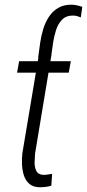

<svg xmlns="http://www.w3.org/2000/svg" viewBox="-20 -789 371 818"><path d="M197.3 -543.9H142.6L151.4 -608.4Q155.8 -637.2 164.3 -665.5Q172.9 -693.8 188.7 -717.8Q204.6 -741.7 228.3 -755.6Q252 -769.5 285.6 -769Q297.4 -768.6 308.3 -766.1Q319.3 -763.7 330.6 -759.8L324.2 -714.8Q316.9 -717.8 309.6 -720Q302.2 -722.2 293.9 -722.7Q262.7 -723.6 244.9 -705.6Q227.1 -687.5 218.8 -660.9Q210.4 -634.3 206.5 -608.9ZM281.7 -528.3 272.9 -479.5H52.7L61.5 -528.3ZM146 -558.1H199.7L129.4 -134.8Q127.9 -118.7 127.4 -97.9Q127 -77.1 134.5 -61.3Q142.1 -45.4 164.6 -43.9Q173.8 -43.9 183.3 -45.4Q192.9 -46.9 202.1 -48.3L198.7 2Q187 5.9 174.3 7.3Q161.6 8.8 148.9 8.8Q120.6 8.3 104.5 -6.1Q88.4 -20.5 81.5 -42.5Q74.7 -64.5 73.7 -89.1Q72.8 -113.8 75.2 -135.7Z"/></svg>

Font: Roboto Condensed Light
Style: Italic
Weight: 300
Italic angle: -12°
Designer: Christian Robertson
Foundry: Google
Version: Version 3.0; 2020